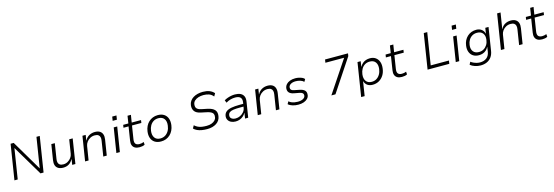

<svg xmlns="http://www.w3.org/2000/svg" viewBox="44 -2124 10748 3724"><g transform="rotate(-15 5417.5 -262.5)"><path d="M74 0 186 -705H248L608 -97L705 -705H771L659 0H597L236 -606L140 0Z M1055 8Q995 8 956 -15Q917 -38 902.5 -81.5Q888 -125 898 -186L947 -494H1017L969 -189Q962 -150 969.5 -119.5Q977 -89 1002 -71.5Q1027 -54 1073 -54Q1121 -54 1161.5 -77Q1202 -100 1229 -136.5Q1256 -173 1262 -215L1306 -494H1376L1298 0H1234L1251 -110H1248Q1215 -50 1167 -21Q1119 8 1055 8Z M1493 0 1572 -494H1637L1620 -385H1623Q1654 -445 1707 -474Q1760 -503 1822 -503Q1883 -503 1920.5 -479.5Q1958 -456 1972.5 -412.5Q1987 -369 1977 -308L1928 0H1858L1906 -304Q1913 -345 1905.5 -375.5Q1898 -406 1873.5 -423Q1849 -440 1803 -440Q1753 -440 1711 -417.5Q1669 -395 1642 -358.5Q1615 -322 1608 -279L1563 0Z M2213 -622 2226 -704H2311L2298 -622ZM2121 0 2200 -494H2270L2191 0Z M2585 8Q2530 8 2494.5 -12.5Q2459 -33 2445 -71.5Q2431 -110 2440 -164L2483 -438H2381L2390 -494H2494L2517 -643H2585L2561 -494H2748L2740 -438H2552L2510 -172Q2500 -109 2523.5 -80.5Q2547 -52 2601 -52Q2624 -52 2645.5 -56.5Q2667 -61 2688 -70L2692 -15Q2671 -2 2642 3Q2613 8 2585 8Z M3019 8Q2944 8 2894 -24Q2844 -56 2823 -114.5Q2802 -173 2813 -250Q2821 -306 2843.5 -352.5Q2866 -399 2902 -432.5Q2938 -466 2984.5 -484.5Q3031 -503 3085 -503Q3160 -503 3209.5 -470.5Q3259 -438 3280 -380.5Q3301 -323 3291 -246Q3283 -189 3260.5 -142.5Q3238 -96 3202 -62Q3166 -28 3120 -10Q3074 8 3019 8ZM3021 -52Q3076 -52 3118.5 -78Q3161 -104 3188 -149.5Q3215 -195 3222 -255Q3234 -341 3196.5 -391.5Q3159 -442 3081 -442Q3027 -442 2984.5 -417Q2942 -392 2915.5 -346.5Q2889 -301 2881 -241Q2870 -155 2907 -103.5Q2944 -52 3021 -52Z M3945 8Q3888 8 3837.5 -0.5Q3787 -9 3746.5 -27.5Q3706 -46 3678 -75L3710 -132Q3741 -103 3778.5 -85.5Q3816 -68 3859.5 -62Q3903 -56 3952 -56Q4008 -56 4050.5 -72Q4093 -88 4119 -115.5Q4145 -143 4149 -178Q4156 -219 4143.5 -244Q4131 -269 4100 -284.5Q4069 -300 4018 -311L3905 -335Q3815 -354 3781.5 -403Q3748 -452 3757 -523Q3763 -568 3787.5 -603.5Q3812 -639 3851 -663.5Q3890 -688 3939.5 -700.5Q3989 -713 4045 -713Q4121 -713 4176.5 -691.5Q4232 -670 4271 -626L4238 -568Q4201 -614 4152 -631.5Q4103 -649 4041 -649Q3984 -649 3937 -633.5Q3890 -618 3860.5 -589.5Q3831 -561 3826 -521Q3819 -467 3844 -438Q3869 -409 3935 -395L4048 -372Q4148 -351 4189.5 -305.5Q4231 -260 4219 -181Q4213 -135 4190.5 -100Q4168 -65 4131.5 -41Q4095 -17 4048 -4.5Q4001 8 3945 8Z M4516 8Q4464 8 4425 -11.5Q4386 -31 4366.5 -65.5Q4347 -100 4353 -145Q4361 -198 4398.5 -228.5Q4436 -259 4504.5 -272Q4573 -285 4671 -285H4757L4749 -232H4669Q4588 -232 4535.5 -225Q4483 -218 4456 -198Q4429 -178 4424 -141Q4418 -96 4450 -72.5Q4482 -49 4532 -49Q4579 -49 4622 -70Q4665 -91 4695 -126.5Q4725 -162 4731 -204L4749 -314Q4759 -381 4727 -412.5Q4695 -444 4624 -444Q4578 -444 4532 -432Q4486 -420 4437 -391L4416 -444Q4448 -463 4484.5 -476Q4521 -489 4559 -496Q4597 -503 4634 -503Q4699 -503 4743.5 -482Q4788 -461 4808 -418Q4828 -375 4817 -307L4768 0H4705L4722 -109H4719Q4701 -75 4670.5 -48.5Q4640 -22 4601 -7Q4562 8 4516 8Z M4960 0 5039 -494H5104L5087 -385H5090Q5121 -445 5174 -474Q5227 -503 5289 -503Q5350 -503 5387.5 -479.5Q5425 -456 5439.5 -412.5Q5454 -369 5444 -308L5395 0H5325L5373 -304Q5380 -345 5372.5 -375.5Q5365 -406 5340.5 -423Q5316 -440 5270 -440Q5220 -440 5178 -417.5Q5136 -395 5109 -358.5Q5082 -322 5075 -279L5030 0Z M5775 8Q5715 8 5660 -9Q5605 -26 5574 -56L5603 -106Q5625 -85 5654.5 -73Q5684 -61 5716 -55.5Q5748 -50 5779 -50Q5843 -50 5884.5 -72Q5926 -94 5930 -131Q5934 -163 5915.5 -181.5Q5897 -200 5850 -209L5748 -228Q5683 -240 5652.5 -273.5Q5622 -307 5630 -368Q5636 -406 5663.5 -436.5Q5691 -467 5737.5 -485Q5784 -503 5846 -503Q5880 -503 5916 -495.5Q5952 -488 5982.5 -474Q6013 -460 6029 -439L6001 -390Q5972 -419 5927.5 -432Q5883 -445 5839 -445Q5779 -445 5740 -422Q5701 -399 5696 -361Q5692 -330 5709.5 -311.5Q5727 -293 5771 -285L5870 -265Q5941 -251 5972.5 -218.5Q6004 -186 5996 -125Q5991 -86 5962 -56Q5933 -26 5885.5 -9Q5838 8 5775 8Z M6438 0 6893 -682 6897 -642H6490L6500 -705H6961L6952 -651L6520 0Z M6988 180 7095 -494H7159L7143 -386H7145Q7167 -427 7197.5 -452.5Q7228 -478 7265 -490.5Q7302 -503 7345 -503Q7412 -503 7458 -470.5Q7504 -438 7524.5 -380Q7545 -322 7534 -246Q7525 -171 7489 -114Q7453 -57 7396.5 -24.5Q7340 8 7269 8Q7206 8 7163.5 -21.5Q7121 -51 7106 -105H7103L7058 180ZM7265 -52Q7320 -52 7362 -78Q7404 -104 7431 -149.5Q7458 -195 7466 -255Q7477 -341 7440 -391.5Q7403 -442 7325 -442Q7271 -442 7228.5 -417Q7186 -392 7159.5 -346.5Q7133 -301 7125 -241Q7114 -155 7151 -103.5Q7188 -52 7265 -52Z M7854 8Q7799 8 7763.5 -12.5Q7728 -33 7714 -71.5Q7700 -110 7709 -164L7752 -438H7650L7659 -494H7763L7786 -643H7854L7830 -494H8017L8009 -438H7821L7779 -172Q7769 -109 7792.5 -80.5Q7816 -52 7870 -52Q7893 -52 7914.5 -56.5Q7936 -61 7957 -70L7961 -15Q7940 -2 7911 3Q7882 8 7854 8Z M8370 0 8482 -705H8552L8450 -64H8816L8806 0Z M9028 -622 9041 -704H9126L9113 -622ZM8936 0 9015 -494H9085L9006 0Z M9388 188Q9330 188 9274.5 169.5Q9219 151 9182 120L9209 66Q9235 85 9265 98.5Q9295 112 9327 120Q9359 128 9391 128Q9470 128 9522.5 88Q9575 48 9588 -31L9602 -124H9598Q9580 -87 9551 -62Q9522 -37 9485.5 -24.5Q9449 -12 9408 -12Q9338 -12 9291 -43Q9244 -74 9223 -129Q9202 -184 9212 -256Q9219 -312 9241.5 -357Q9264 -402 9299.5 -435Q9335 -468 9380.5 -485.5Q9426 -503 9481 -503Q9542 -503 9585 -471Q9628 -439 9641 -384H9644L9661 -494H9726L9654 -37Q9643 38 9606.5 88Q9570 138 9514.5 163Q9459 188 9388 188ZM9423 -72Q9477 -72 9519 -96.5Q9561 -121 9588 -164.5Q9615 -208 9622 -265Q9633 -346 9594.5 -394.5Q9556 -443 9479 -443Q9425 -443 9383 -418.5Q9341 -394 9314.5 -350.5Q9288 -307 9281 -251Q9270 -170 9308 -121Q9346 -72 9423 -72Z M9843 0 9955 -705H10024L9973 -386H9976Q10005 -446 10057.5 -474.5Q10110 -503 10172 -503Q10233 -503 10270.5 -479.5Q10308 -456 10322.5 -412.5Q10337 -369 10327 -308L10278 0H10208L10256 -304Q10263 -345 10255.5 -375.5Q10248 -406 10223.5 -423Q10199 -440 10153 -440Q10103 -440 10061 -417.5Q10019 -395 9992 -358.5Q9965 -322 9958 -279L9913 0Z M10670 8Q10615 8 10579.5 -12.5Q10544 -33 10530 -71.5Q10516 -110 10525 -164L10568 -438H10466L10475 -494H10579L10602 -643H10670L10646 -494H10833L10825 -438H10637L10595 -172Q10585 -109 10608.5 -80.5Q10632 -52 10686 -52Q10709 -52 10730.5 -56.5Q10752 -61 10773 -70L10777 -15Q10756 -2 10727 3Q10698 8 10670 8Z"/></g></svg>

Font: Nunito Sans 7pt Light
Style: Italic
Weight: 300
Italic angle: -9°
Designer: Vernon Adams
Foundry: Vernon Adams
Version: Version 3.101;gftools[0.9.27]